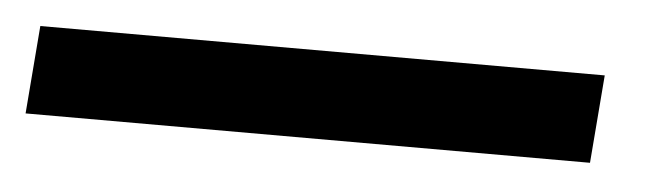

<svg xmlns="http://www.w3.org/2000/svg" viewBox="-37 -44 566 163"><g transform="rotate(5 246.0 37.5)"><path d="M-13 75 -7 0H474L468 75Z"/></g></svg>

Font: Muli
Style: Bold Italic
Weight: 700
Italic angle: -4.541°
Designer: Vernon Adams
Foundry: Vernon Adams
Version: Version 2.100; ttfautohint (v1.8.1.43-b0c9)